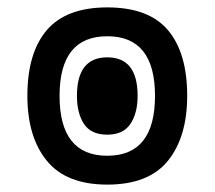

<svg xmlns="http://www.w3.org/2000/svg" viewBox="-20 -487 580 519"><path d="M270 12Q382 12 434 -52.5Q486 -117 486 -228Q486 -344 434 -405.5Q382 -467 270 -467Q159 -467 106.5 -405.5Q54 -344 54 -228Q54 -117 106.5 -52.5Q159 12 270 12ZM270 -66Q141 -66 141 -228Q141 -389 270 -389Q399 -389 399 -228Q399 -66 270 -66ZM270 -123Q313 -123 332.5 -152Q352 -181 352 -228Q352 -332 270 -332Q188 -332 188 -228Q188 -181 207 -152Q226 -123 270 -123Z"/></svg>

Font: Noto Sans Thai UI Condensed Semi
Style: Regular
Weight: 600
Width: 3
Designer: Monotype Design Team
Foundry: Monotype Imaging Inc.
Version: Version 1.901